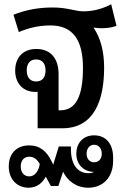

<svg xmlns="http://www.w3.org/2000/svg" viewBox="-20 -600 601 898"><path d="M156 0H271C420 0 467 -130 467 -284C467 -360 450 -423 418 -470L419 -471C431 -469 443 -468 455 -468C483 -468 506 -472 525 -479L500 -580C460 -559 416 -547 371 -547C331 -547 296 -565 227 -565C154 -565 96 -552 43 -531L68 -450C113 -469 160 -481 216 -481C318 -481 368 -417 368 -283C368 -155 338 -84 261 -84H254V-253C254 -330 214 -371 150 -371C88 -371 51 -331 51 -270C51 -210 88 -170 146 -170C149 -170 153 -170 156 -171ZM149 -219C120 -219 105 -239 105 -271C105 -302 120 -322 149 -322C178 -322 193 -302 193 -271C193 -238 178 -219 149 -219ZM114 278C155 278 180 253 194 226L218 270H253L275 203C295 245 336 278 393 278C461 278 509 230 509 153V136C509 77 479 33 420 33C367 33 337 71 337 119C337 171 373 203 419 204C413 208 405 210 393 210C344 210 308 170 312 85H255L229 170L221 154C199 109 168 80 116 80C62 80 21 114 21 178C21 242 63 278 114 278ZM420 159C398 159 385 141 385 119C385 96 398 77 420 77C443 77 456 96 456 119C456 142 443 159 420 159ZM117 225C93 225 77 207 77 178C77 152 91 133 117 133C139 133 154 146 166 167C162 196 145 225 117 225Z"/></svg>

Font: Noto Sans Thai Looped SemiCondensed Medium
Style: Regular
Weight: 500
Width: 4
Designer: Sasikarn Vongin, Ben Mitchell
Foundry: The Fontpad Ltd
Version: Version 1.001